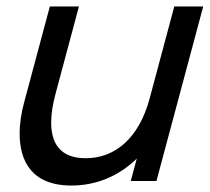

<svg xmlns="http://www.w3.org/2000/svg" viewBox="-20 -560 649 594"><path d="M519.2 -540 443 -255.5C409.5 -130.5 334.4 -70.5 244.9 -70.5C165.5 -70.5 138.3 -117.8 138.3 -180.8C138.3 -208.3 143.5 -238.7 151.7 -269.5L224.2 -540H134.2L54.2 -241.5C46.4 -212.4 40.8 -179.1 40.8 -146.5C40.8 -64.4 76.2 14 200.8 14C278.8 14 348.8 -16 403.2 -69.5L384.5 0H464L608.7 -540Z"/></svg>

Font: Manrope
Style: MediumItalic
Weight: 500
Italic angle: -15°
Designer: Mikhail Sharanda
Foundry: Mikhail Sharanda
Version: Version 4.502;hotconv 1.0.109;makeotfexe 2.5.65596